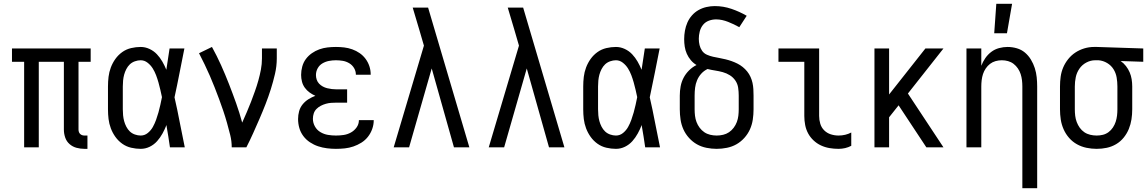

<svg xmlns="http://www.w3.org/2000/svg" viewBox="-20 -775 6040 1010"><path d="M424 8Q403 8 382.5 2.5Q362 -3 346 -17Q330 -31 323 -51.5Q316 -72 316 -93V-450H184V0H107V-450H43V-520H457V-450H393V-93Q393 -87 395 -81Q397 -75 401.5 -70.5Q406 -66 412 -64Q418 -62 424 -62H440V8Z M720 8Q695 8 669.5 2Q644 -4 623 -19Q602 -34 587 -55Q572 -76 563 -100Q554 -124 551 -149Q548 -174 548 -200V-320Q548 -346 551 -371Q554 -396 563 -420Q572 -444 587 -465Q602 -486 623 -501Q644 -516 669.5 -522Q695 -528 720 -528Q744 -528 766.5 -517.5Q789 -507 805.5 -489.5Q822 -472 834 -451Q846 -430 855 -408Q859 -436 863.5 -464Q868 -492 872 -520H950Q937 -456 924.5 -391.5Q912 -327 898 -263Q913 -198 925.5 -132Q938 -66 952 0H874Q870 -28 865.5 -56.5Q861 -85 856 -113V-118Q847 -95 835 -73Q823 -51 806.5 -32.5Q790 -14 767.5 -3Q745 8 720 8ZM720 -62Q741 -62 757.5 -75.5Q774 -89 784 -107Q794 -125 801 -144.5Q808 -164 813.5 -183.5Q819 -203 823.5 -223.5Q828 -244 832 -264Q828 -283 823.5 -302.5Q819 -322 813.5 -341.5Q808 -361 801 -379.5Q794 -398 783.5 -415Q773 -432 756.5 -445Q740 -458 720 -458Q705 -458 689.5 -452.5Q674 -447 663 -436.5Q652 -426 644.5 -411.5Q637 -397 633 -382Q629 -367 627.5 -351.5Q626 -336 626 -320V-200Q626 -184 627.5 -168.5Q629 -153 633 -138Q637 -123 644.5 -108.5Q652 -94 663 -83.5Q674 -73 689.5 -67.5Q705 -62 720 -62Z M1199 0Q1199 -33 1191 -65Q1183 -97 1174 -129Q1165 -161 1154.5 -192Q1144 -223 1132.5 -254Q1121 -285 1109 -315.5Q1097 -346 1084 -376Q1071 -406 1056.5 -436Q1042 -466 1027 -495L1095 -528Q1121 -481 1143 -432Q1165 -383 1184.5 -333Q1204 -283 1222 -232.5Q1240 -182 1254 -130Q1266 -157 1278 -184.5Q1290 -212 1300.5 -239.5Q1311 -267 1321 -295Q1331 -323 1339 -351.5Q1347 -380 1352.5 -409Q1358 -438 1358 -468V-520H1436V-468Q1436 -427 1426.5 -386Q1417 -345 1404.5 -305.5Q1392 -266 1377 -227.5Q1362 -189 1345.5 -151Q1329 -113 1312 -75Q1295 -37 1276 0Z M1747 8Q1724 8 1700 5Q1676 2 1653.5 -5.5Q1631 -13 1610.5 -26.5Q1590 -40 1575.5 -59.5Q1561 -79 1554.5 -102Q1548 -125 1548 -149Q1548 -170 1553.5 -190Q1559 -210 1572 -226Q1585 -242 1602.5 -253Q1620 -264 1639 -271Q1623 -278 1608.5 -288.5Q1594 -299 1583.5 -313.5Q1573 -328 1568.5 -345.5Q1564 -363 1564 -381Q1564 -403 1570 -425Q1576 -447 1589 -464.5Q1602 -482 1620.5 -495Q1639 -508 1660 -515.5Q1681 -523 1703 -525.5Q1725 -528 1747 -528Q1769 -528 1790.5 -525.5Q1812 -523 1833 -515.5Q1854 -508 1872 -495.5Q1890 -483 1903 -465.5Q1916 -448 1923 -427Q1930 -406 1930 -384V-382H1852V-383Q1852 -401 1842.5 -417Q1833 -433 1817 -442.5Q1801 -452 1783 -455Q1765 -458 1747 -458Q1729 -458 1710.5 -454.5Q1692 -451 1676 -441.5Q1660 -432 1651 -415.5Q1642 -399 1642 -380Q1642 -368 1646 -356Q1650 -344 1658.5 -335Q1667 -326 1678 -320Q1689 -314 1701 -311Q1713 -308 1725.5 -306.5Q1738 -305 1750 -305H1806V-235H1750Q1736 -235 1722 -234Q1708 -233 1694 -229Q1680 -225 1667.5 -218.5Q1655 -212 1645 -202Q1635 -192 1630.5 -178.5Q1626 -165 1626 -150Q1626 -129 1636.5 -110Q1647 -91 1665.5 -80Q1684 -69 1705 -65.5Q1726 -62 1747 -62Q1768 -62 1788 -65Q1808 -68 1826 -78Q1844 -88 1856 -105Q1868 -122 1868 -143H1946V-142Q1946 -119 1938 -96.5Q1930 -74 1915.5 -55.5Q1901 -37 1881 -24.5Q1861 -12 1839 -4.5Q1817 3 1794 5.5Q1771 8 1747 8Z M2051 0 2210 -535 2187 -614Q2178 -644 2169 -674.5Q2160 -705 2151 -735H2232L2449 0H2368L2251 -415L2132 0Z M2551 0 2710 -535 2687 -614Q2678 -644 2669 -674.5Q2660 -705 2651 -735H2732L2949 0H2868L2751 -415L2632 0Z M3220 8Q3195 8 3169.5 2Q3144 -4 3123 -19Q3102 -34 3087 -55Q3072 -76 3063 -100Q3054 -124 3051 -149Q3048 -174 3048 -200V-320Q3048 -346 3051 -371Q3054 -396 3063 -420Q3072 -444 3087 -465Q3102 -486 3123 -501Q3144 -516 3169.5 -522Q3195 -528 3220 -528Q3244 -528 3266.5 -517.5Q3289 -507 3305.5 -489.5Q3322 -472 3334 -451Q3346 -430 3355 -408Q3359 -436 3363.5 -464Q3368 -492 3372 -520H3450Q3437 -456 3424.5 -391.5Q3412 -327 3398 -263Q3413 -198 3425.5 -132Q3438 -66 3452 0H3374Q3370 -28 3365.5 -56.5Q3361 -85 3356 -113V-118Q3347 -95 3335 -73Q3323 -51 3306.5 -32.5Q3290 -14 3267.5 -3Q3245 8 3220 8ZM3220 -62Q3241 -62 3257.5 -75.5Q3274 -89 3284 -107Q3294 -125 3301 -144.5Q3308 -164 3313.5 -183.5Q3319 -203 3323.5 -223.5Q3328 -244 3332 -264Q3328 -283 3323.5 -302.5Q3319 -322 3313.5 -341.5Q3308 -361 3301 -379.5Q3294 -398 3283.5 -415Q3273 -432 3256.5 -445Q3240 -458 3220 -458Q3205 -458 3189.5 -452.5Q3174 -447 3163 -436.5Q3152 -426 3144.5 -411.5Q3137 -397 3133 -382Q3129 -367 3127.5 -351.5Q3126 -336 3126 -320V-200Q3126 -184 3127.5 -168.5Q3129 -153 3133 -138Q3137 -123 3144.5 -108.5Q3152 -94 3163 -83.5Q3174 -73 3189.5 -67.5Q3205 -62 3220 -62Z M3750 8Q3723 8 3696 2.5Q3669 -3 3646 -16Q3623 -29 3604.5 -49.5Q3586 -70 3575 -94.5Q3564 -119 3560 -146Q3556 -173 3556 -200V-272Q3556 -297 3560.5 -321Q3565 -345 3576 -366Q3587 -387 3604.5 -404.5Q3622 -422 3644 -433Q3627 -443 3614 -458.5Q3601 -474 3593 -492Q3585 -510 3582 -529.5Q3579 -549 3579 -569Q3579 -591 3583 -613.5Q3587 -636 3596 -656.5Q3605 -677 3620 -694Q3635 -711 3654.5 -722Q3674 -733 3696 -738Q3718 -743 3740 -743Q3785 -743 3827.5 -728.5Q3870 -714 3908 -692L3869 -632Q3855 -640 3840 -647Q3825 -654 3810 -660Q3795 -666 3779 -669.5Q3763 -673 3747 -673Q3727 -673 3708.5 -666Q3690 -659 3678 -644Q3666 -629 3661 -609.5Q3656 -590 3656 -571Q3656 -554 3660 -537.5Q3664 -521 3673.5 -507.5Q3683 -494 3699 -487Q3715 -480 3731 -476.5Q3747 -473 3763.5 -470Q3780 -467 3796.5 -463Q3813 -459 3828.5 -453.5Q3844 -448 3859 -440.5Q3874 -433 3887 -422.5Q3900 -412 3910.5 -399Q3921 -386 3928 -370.5Q3935 -355 3938.5 -339Q3942 -323 3943 -306Q3944 -289 3944 -272V-200Q3944 -173 3940 -146Q3936 -119 3925 -94.5Q3914 -70 3895.5 -49.5Q3877 -29 3854 -16Q3831 -3 3804 2.5Q3777 8 3750 8ZM3750 -62Q3767 -62 3784 -66Q3801 -70 3815 -79.5Q3829 -89 3839.5 -103Q3850 -117 3856 -133Q3862 -149 3864 -166Q3866 -183 3866 -200V-272Q3866 -293 3863 -313.5Q3860 -334 3848.5 -351Q3837 -368 3819.5 -379Q3802 -390 3782 -395.5Q3762 -401 3742 -404Q3722 -407 3702 -412Q3683 -403 3669 -387.5Q3655 -372 3647 -353Q3639 -334 3636.5 -313.5Q3634 -293 3634 -272V-200Q3634 -183 3636 -166Q3638 -149 3644 -133Q3650 -117 3660.5 -103Q3671 -89 3685 -79.5Q3699 -70 3716 -66Q3733 -62 3750 -62Z M4391 8Q4367 8 4343.5 4Q4320 0 4298.5 -10Q4277 -20 4259.5 -36.5Q4242 -53 4231 -73.5Q4220 -94 4215.5 -117.5Q4211 -141 4211 -165V-450H4075V-520H4289V-165Q4289 -144 4295 -124Q4301 -104 4315.5 -89.5Q4330 -75 4350 -68.5Q4370 -62 4391 -62Q4409 -62 4426 -66Q4443 -70 4458 -78V-8Q4443 0 4426 4Q4409 8 4391 8Z M4580 0V-520H4657V-278L4848 -520H4943L4756 -283L4943 0H4853L4707 -221L4657 -158V0Z M5358 215V-320Q5358 -337 5356 -353.5Q5354 -370 5349 -385.5Q5344 -401 5334.5 -415Q5325 -429 5312 -439Q5299 -449 5283 -453.5Q5267 -458 5250 -458Q5233 -458 5217 -453.5Q5201 -449 5188 -439Q5175 -429 5165.5 -415Q5156 -401 5151 -385.5Q5146 -370 5144 -353.5Q5142 -337 5142 -320V0H5064V-520H5142V-429Q5150 -450 5163 -469Q5176 -488 5194.5 -502Q5213 -516 5235.5 -522Q5258 -528 5280 -528Q5305 -528 5329 -521Q5353 -514 5371.5 -498.5Q5390 -483 5403 -461.5Q5416 -440 5423.5 -416.5Q5431 -393 5433.5 -368.5Q5436 -344 5436 -320V215ZM5210 -600 5221 -755H5304L5277 -600Z M5749 8Q5722 8 5695.5 2.5Q5669 -3 5645.5 -16Q5622 -29 5604 -49.5Q5586 -70 5575 -95Q5564 -120 5560 -146.5Q5556 -173 5556 -200V-320Q5556 -346 5559.5 -371.5Q5563 -397 5573 -420.5Q5583 -444 5599.5 -464.5Q5616 -485 5637.5 -499Q5659 -513 5684 -520.5Q5709 -528 5735 -528H5750L5994 -520V-450L5875 -454Q5891 -443 5903 -427.5Q5915 -412 5922.5 -394.5Q5930 -377 5933 -358Q5936 -339 5936 -320V-200Q5936 -173 5932 -147Q5928 -121 5918 -96.5Q5908 -72 5891 -51Q5874 -30 5851 -16.5Q5828 -3 5802 2.5Q5776 8 5749 8ZM5749 -62Q5766 -62 5782 -66Q5798 -70 5811.5 -80Q5825 -90 5834.5 -104.5Q5844 -119 5849 -134.5Q5854 -150 5856 -166.5Q5858 -183 5858 -200V-320Q5858 -344 5854 -367.5Q5850 -391 5837.5 -411Q5825 -431 5804 -443.5Q5783 -456 5759 -458H5741Q5717 -458 5694.5 -446Q5672 -434 5658 -413.5Q5644 -393 5639 -369Q5634 -345 5634 -320V-200Q5634 -183 5636 -166Q5638 -149 5644 -133Q5650 -117 5660 -103Q5670 -89 5684 -79.5Q5698 -70 5715 -66Q5732 -62 5749 -62Z"/></svg>

Font: Iosevka NFM
Style: Regular
Weight: 400
Monospace: yes
Designer: Belleve Invis
Foundry: Belleve Invis
Version: Version 29.0.4; ttfautohint (v1.8.4);Nerd Fonts 3.3.0